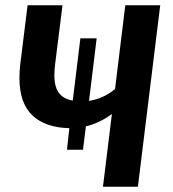

<svg xmlns="http://www.w3.org/2000/svg" viewBox="-20 -711 660 731"><path d="M235 -141 244 -223Q153 -225 103.5 -271.5Q54 -318 54 -414Q54 -438 57 -465L85 -691H218L190 -468Q187 -444 187 -425Q187 -380 204.5 -357Q222 -334 257 -328L286 -565H348L319 -327Q373 -335 418 -372L457 -691H590L505 0H372L406 -277Q383 -260 358 -248Q333 -236 307 -230L296 -141Z"/></svg>

Font: Xgbmvzvtohvqztyvzapvmeyoton
Style: Regular
Weight: 500
Italic angle: -8°
Designer: Carrois Corporate & Edenspiekermann
Foundry: Carrois Corporate GbR & Edenspiekermann AG
Version: Version 2.001